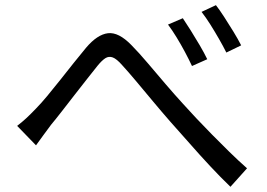

<svg xmlns="http://www.w3.org/2000/svg" viewBox="-20 -746 1040 748"><path d="M46.8 -255.6Q65.7 -270.1 82.5 -285.6Q99.2 -301.2 118.9 -321.7Q139.2 -342.3 163.6 -371.6Q187.9 -400.9 214.7 -434.6Q241.4 -468.4 267.3 -501Q293.2 -533.7 315.4 -560.1Q359 -611.6 400.6 -616.6Q442.1 -621.5 491.6 -570.7Q521.9 -540 556 -499.6Q590.2 -459.1 625.5 -417.9Q660.8 -376.7 692.5 -342.1Q715 -316.9 744.1 -286Q773.3 -255 806.3 -221.5Q839.4 -187.9 873.9 -154.1Q908.4 -120.3 942.4 -90.3L877.8 -18.3Q840.2 -54.3 798.9 -98.6Q757.6 -142.8 718 -188.1Q678.5 -233.3 643.8 -271.7Q611.4 -308.7 576.8 -350.2Q542.3 -391.6 510.7 -429.3Q479.1 -467 455.7 -492.4Q434.6 -516.5 419.4 -522.2Q404.1 -527.9 390.5 -519.3Q376.9 -510.6 359.6 -489.4Q342.3 -467.5 318.9 -438Q295.6 -408.5 270.6 -376.3Q245.6 -344.1 221.9 -313.6Q198.2 -283 178.9 -259.9Q164 -239.6 147.9 -217.9Q131.8 -196.1 120.3 -179.8ZM692.2 -675Q704.7 -656.7 722.5 -628.3Q740.3 -599.9 758.1 -569.7Q775.8 -539.5 787.4 -515.3L728 -488.8Q715.6 -515.2 700.3 -543.9Q685 -572.5 668.2 -600.1Q651.5 -627.6 634.5 -650.3ZM821.2 -725.9Q834.8 -708.6 853.1 -680.4Q871.4 -652.2 889.6 -622.4Q907.8 -592.6 919.5 -569.3L861.8 -541.3Q848.5 -567.8 832.4 -595.7Q816.4 -623.6 799.3 -650.8Q782.1 -678 765.2 -699.7Z"/></svg>

Font: Noto Sans TC
Style: Regular
Weight: 100
Designer: Ryoko NISHIZUKA 西塚涼子 (kana, bopomofo & ideographs); Paul D. Hunt (Latin, Greek & Cyrillic); Sandoll Communications 산돌커뮤니
Foundry: Adobe
Version: Version 2.004;hotconv 1.0.118;makeotfexe 2.5.65603